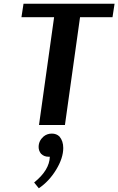

<svg xmlns="http://www.w3.org/2000/svg" viewBox="-20 -670 634 1029"><path d="M594 -650 583 -578H409L328 0H189L270 -578H95L106 -650ZM213 62Q232 46 258 46Q283 46 299 62Q319 86 319 123Q319 177 281 239.5Q243 302 188 339L163 308Q245 242 247 170H240Q216 170 200 154Q187 138 187 118Q187 85 213 62Z"/></svg>

Font: Arsenal
Style: Bold Italic
Weight: 700
Italic angle: -9°
Designer: Andrij Shevchenko
Foundry: Stairsfor.com
Version: Version 1.000